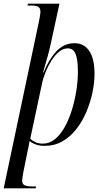

<svg xmlns="http://www.w3.org/2000/svg" viewBox="-51 -780 561 1040"><path d="M160 -664Q164 -683 166 -696Q168 -709 168 -716Q168 -736 156 -743Q144 -750 120 -750H97L101 -760H271L222 -534Q215 -502 204.5 -465.5Q194 -429 182 -387H185Q212 -456 253.5 -501Q295 -546 352 -546Q405 -546 433 -503.5Q461 -461 461 -380Q461 -333 450 -280Q439 -227 417.5 -175.5Q396 -124 363.5 -82Q331 -40 288 -15Q245 10 191 10Q165 10 145.5 3.5Q126 -3 109 -16Q107 0 104.5 11Q102 22 99 36L75 155Q73 167 71 178.5Q69 190 69 197Q69 218 83.5 224Q98 230 126 230H145L142 240H-31ZM181 -2Q217 -2 246.5 -26Q276 -50 299 -91Q322 -132 338 -183.5Q354 -235 362.5 -289Q371 -343 371 -393Q371 -454 359 -486Q347 -518 316 -518Q291 -518 268.5 -499.5Q246 -481 227.5 -451.5Q209 -422 195.5 -388.5Q182 -355 176 -325L113 -29Q122 -19 139.5 -10.5Q157 -2 181 -2Z"/></svg>

Font: Noto Serif Display Condensed
Style: Italic
Weight: 400
Width: 3
Italic angle: -12°
Designer: Monotype Design Team
Foundry: Monotype Imaging Inc.
Version: Version 2.009